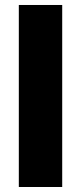

<svg xmlns="http://www.w3.org/2000/svg" viewBox="-20 -747 324 767"><path d="M55.2 -727.1H228.5V0H55.2Z"/></svg>

Font: My Font
Style: Regular
Weight: 500
Designer: Rasmus Andersson
Foundry: rsms
Version: Version 0.001